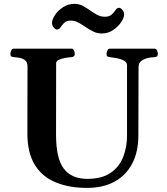

<svg xmlns="http://www.w3.org/2000/svg" viewBox="-20 -940 850 975"><path d="M683.6 -600.6 682.6 -252Q682.6 -168.9 651.4 -109.4Q620.1 -49.8 562 -17.8Q503.9 14.2 421.9 14.2Q331.5 14.2 262.9 -13.9Q194.3 -42 156.7 -103Q119.1 -164.1 119.1 -262.7L119.6 -602.5Q119.6 -623.5 108.4 -633.1Q97.2 -642.6 81.3 -645.8Q65.4 -648.9 50.3 -649.9Q40 -650.9 36.4 -654.1Q32.7 -657.2 32.7 -668Q32.7 -673.3 36.9 -683.1Q41 -692.9 49.3 -692.9H343.3Q351.6 -692.9 355.7 -683.1Q359.9 -673.3 359.9 -668Q359.9 -651.4 343.8 -649.9Q327.1 -648.9 308.8 -645.5Q290.5 -642.1 277.8 -635.7Q265.1 -629.4 265.1 -618.7L264.6 -255.9Q264.6 -135.3 304 -83.5Q343.3 -31.7 423.8 -31.7Q497.6 -31.7 541.7 -62.3Q585.9 -92.8 605.5 -142.8Q625 -192.9 625 -251V-607.4Q625 -624 608.9 -632.6Q592.8 -641.1 572.5 -644.8Q552.2 -648.4 538.6 -649.9Q528.3 -650.9 524.7 -654.1Q521 -657.2 521 -668Q521 -673.3 525.1 -683.1Q529.3 -692.9 537.6 -692.9H765.1Q773.4 -692.9 777.6 -683.1Q781.7 -673.3 781.7 -668Q781.7 -650.4 765.6 -649.9Q728 -648.4 705.8 -636.2Q683.6 -624 683.6 -600.6ZM496.6 -770Q473.6 -770 453.4 -780Q433.1 -790 414.3 -803Q395.5 -815.9 377.2 -825.7Q358.9 -835.4 339.8 -835.4Q317.4 -835.4 305.9 -824Q294.4 -812.5 287.4 -801.3Q280.3 -790 270 -790Q261.2 -790 252.7 -800.5Q244.1 -811 244.1 -823.2Q244.1 -840.3 258.8 -863Q273.4 -885.7 299.6 -903.1Q325.7 -920.4 358.4 -920.4Q380.9 -920.4 399.9 -910.4Q418.9 -900.4 437 -887.5Q455.1 -874.5 473.4 -864.7Q491.7 -855 512.2 -855Q535.2 -855 547.1 -866.2Q559.1 -877.4 566.7 -888.9Q574.2 -900.4 584 -900.4Q592.8 -900.4 601.6 -889.9Q610.4 -879.4 610.4 -867.2Q610.4 -850.1 595 -827.1Q579.6 -804.2 554 -787.1Q528.3 -770 496.6 -770Z"/></svg>

Font: Gelasio SemiBold
Style: Regular
Weight: 600
Designer: Eben Sorkin
Foundry: Eben Sorkin
Version: Version 1.008